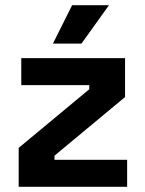

<svg xmlns="http://www.w3.org/2000/svg" viewBox="-20 -720 558 740"><path d="M52 0V-150L324 -376V-392H62V-496H462V-346L190 -120V-104H470V0ZM184 -552 258 -700H400L294 -552Z"/></svg>

Font: Space Grotesk Light
Style: Bold
Weight: 700
Version: Version 2.000